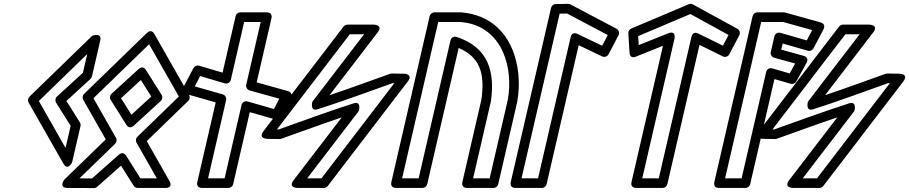

<svg xmlns="http://www.w3.org/2000/svg" viewBox="-20 -949 4711 995"><path d="M319.7 -182.3 181.3 -425.5 432 -668.8 409.7 -571.8 274.9 -448.4C265.7 -440 265 -425.7 270.7 -416.7L346.2 -296.9ZM308 -101.9C331.9 -59.8 354 -108.6 354 -108.6L397.2 -295.8C398.5 -301.2 397.6 -309 394 -314.7L324.1 -425.7L449.1 -540.2C452.2 -543 455.5 -548 456.6 -553L499.8 -740.1C509.5 -782.2 458.1 -763.7 458.1 -763.7L132.6 -447.9C125.5 -441 122.4 -427.9 128.2 -417.6Z M710.1 -534.3 764.1 -448.7 661.1 -354.4 607.1 -440ZM736.4 -586.3C721.9 -609.3 703.7 -596.3 698.4 -591.4L558 -462.8C550.1 -455.6 547 -441.6 553.7 -431L634.7 -302.4C649.3 -279.4 667.5 -292.5 672.8 -297.3L813.2 -425.9C821.1 -433.1 824.2 -447.1 817.5 -457.7ZM741.1 -778 415.6 -462.3C407.1 -454.1 406.4 -440.6 411.3 -432L528.1 -226.6L313 -17.9C313 -17.9 281.7 24.8 330.3 25L466.2 25.6C472.4 25.7 478.5 23.3 482.9 19.4L607.2 -90.4L672.6 13.3C677.2 20.6 685.5 25 693.8 25H835.6C835.6 25 880.4 28.1 857.3 -12.4L740.5 -217.7L955.6 -426.4C964.1 -434.7 964.8 -448.1 959.9 -456.7L780.2 -772.5C778.6 -775.4 764.8 -801 741.1 -778ZM752.7 -719.7 906.9 -448.8 691.7 -240.1C684.6 -233.2 681.6 -220.1 687.4 -209.8L792.6 -25H707.5L633.8 -141.9C619.8 -164.3 601.8 -152.4 596.1 -147.4L456.9 -24.4L391.8 -24.7L576.9 -204.2C584 -211.1 587 -224.2 581.2 -234.6L464.3 -439.9Z M1274.5 -367.8 1405.3 -330.5C1416.6 -327.2 1429 -332.7 1434.3 -342.9L1486.2 -441.7C1489.2 -447.4 1498.4 -469.7 1470.8 -477.4L1310.1 -522.1L1386.8 -854.4C1388.2 -860.3 1391.8 -885 1362.4 -885H1225.4C1213.6 -885 1203.5 -876.1 1201.1 -865.6L1133.4 -572.6L1011.7 -608.5C999.7 -612.1 987.2 -605.1 982.5 -596.2L930.6 -497.4C927.5 -491.5 918.6 -469.5 945.9 -461.7L1097.8 -418.3L1002.5 -5.6C1001.1 0.3 997.5 25 1026.9 25H1163.9C1175.7 25 1185.8 16.1 1188.2 5.6ZM1262.9 -423.2C1247.5 -427.5 1234.6 -417.4 1231.7 -404.7L1144 -25H1058.3L1151.9 -430.2C1154.6 -442 1147.5 -456.1 1134.4 -459.9L989.2 -501.3L1017.2 -554.8L1144.7 -517.1C1160.4 -512.5 1173.2 -522.9 1176.2 -535.5L1245.3 -835H1331L1256 -510C1253.2 -498 1260.5 -484 1273.6 -480.3L1427.5 -437.5L1399.5 -384.1Z M1792.8 -771.4H1866.8L1598.8 -421.9C1598.8 -421.9 1584.5 -369.6 1626.2 -382.8C1756.7 -424.3 1886.4 -472.7 2014.1 -517.9L2023.4 -517.8L1646 -25H1572.1L1840 -374.5C1840 -374.5 1854.4 -426.8 1812.6 -413.5C1682.1 -372 1552.4 -323.6 1424.8 -278.4L1415.4 -278.6ZM1780.5 -821.4C1774.1 -821.4 1765.5 -817.9 1760.6 -811.6L1345.5 -269.6C1315.6 -230.5 1365 -229.4 1365 -229.4L1428.5 -228.4C1431 -228.3 1434.4 -228.8 1437.2 -229.8C1542.5 -267 1644.8 -304.9 1751.2 -340.8L1501.5 -15.2C1471.5 24 1521.4 25 1521.4 25H1658.4C1664.8 25 1673.4 21.6 1678.2 15.2L2093.3 -526.8C2123.2 -565.9 2073.9 -567 2073.9 -567L2010.4 -568C2007.9 -568 2004.4 -567.5 2001.7 -566.6C1896.4 -529.3 1794.1 -491.4 1687.7 -455.6L1937.3 -781.2C1967.4 -820.3 1917.5 -821.4 1917.5 -821.4Z M2063.9 -25 2250.9 -835H2367C2379.5 -833.9 2387.6 -832.8 2397.7 -831C2586.9 -796.6 2641.1 -592.9 2611.4 -431.1L2517.6 -25H2431.9L2523.2 -420.4C2523.3 -421 2523.5 -421.8 2523.6 -422.3C2546.5 -575.4 2511.7 -703.7 2346.6 -757.5C2336.4 -760.8 2319.1 -759.2 2314.5 -739.3L2149.6 -25ZM2008.1 -5.6C2001.5 23 2026.4 25 2032.5 25H2169.5C2180.3 25 2191.2 17.2 2193.9 5.6L2356.9 -700.4C2469.4 -653 2494.1 -564.2 2474.3 -430.7L2376.1 -5.6C2369.5 23 2394.4 25 2400.5 25H2537.5C2548.3 25 2559.2 17.2 2561.9 5.6L2660.3 -420.9C2692.7 -595.4 2636.9 -837.6 2407.7 -880C2395.5 -882.2 2383 -883.9 2370 -884.9C2369.6 -885 2368.7 -885 2368 -885H2231C2220.3 -885 2209.3 -877.2 2206.7 -865.6Z M2651.2 25H2788.2C2800.1 25 2810.2 16.1 2812.6 5.6L2978.9 -714.7L3100.7 -656.6C3113 -650.7 3127.7 -656.3 3133.6 -667.5L3185.5 -766.3C3192.1 -778.9 3186 -794.3 3175 -800.1L2936.4 -926.1C2932.7 -928.1 2928.3 -929.1 2924.3 -929L2859.8 -928C2848 -927.8 2838.2 -918.6 2835.9 -908.6L2626.9 -5.6C2625.5 0.3 2621.8 25 2651.2 25ZM2682.7 -25 2880.2 -878.3 2918.7 -878.9 3129.6 -767.5 3100.5 -712 2972.3 -773.3C2946.1 -785.8 2938.6 -762.5 2937.2 -756.3L2768.4 -25Z M3394.1 -25H3308.4L3475.1 -747.1C3475.1 -747.1 3486.8 -794.1 3441.5 -775.9L3290.1 -715.2L3287.1 -761.8L3557.6 -876.3L3755.6 -767.8L3726.4 -712.3L3598.8 -775.1C3593.4 -777.8 3570.1 -787.2 3563.4 -758.3ZM3414 25C3424.8 25 3435.7 17.2 3438.4 5.6L3605 -716.4L3726.2 -656.7C3738 -650.9 3753.1 -655.6 3759.4 -667.5L3811.3 -766.3C3816.7 -776.7 3813.7 -793 3801.1 -799.9L3571 -925.9C3564.4 -929.6 3556.2 -930 3549.2 -927L3251.3 -801C3243 -797.4 3235.4 -787.4 3236.1 -776.4L3242.4 -677.5C3244.8 -639.5 3276.6 -655.9 3276.6 -655.9L3415.7 -711.7L3252.6 -5.6C3246 23 3270.9 25 3277 25Z M4035.9 -723.5 4166.8 -686.1C4178.1 -682.8 4190.4 -688.3 4195.8 -698.5L4247.7 -797.3C4250.7 -803 4259.9 -825.3 4232.2 -833L4048.5 -884.1C4046.4 -884.7 4043.6 -885 4041.8 -885H3904.8C3893 -885 3882.8 -876.1 3880.4 -865.6L3681.9 -5.6C3680.5 0.3 3676.8 25 3706.2 25H3843.2C3855.1 25 3865.2 16.1 3867.6 5.6L3993.4 -539.2L4077.6 -514.8C4088.9 -511.5 4101.1 -517.1 4106.4 -526.7L4159.9 -623.5C4162.7 -628.7 4173.3 -651.8 4144.6 -659.7L4028.6 -691.7ZM4024.3 -778.8C4009 -783.1 3996 -773 3993.1 -760.3L3974.5 -679.5C3971.7 -667.4 3979.1 -653.4 3992.2 -649.8L4100.8 -619.9L4072.3 -568.4L3982 -594.6C3966.4 -599.2 3953.5 -588.9 3950.6 -576.3L3823.3 -25H3737.7L3924.7 -835H4038.4L4189 -793.2L4160.9 -739.7Z M4360.8 -771.4H4434.8L4166.8 -421.9C4166.8 -421.9 4152.5 -369.6 4194.2 -382.8C4324.7 -424.3 4454.4 -472.7 4582.1 -517.9L4591.4 -517.8L4214 -25H4140.1L4408 -374.5C4408 -374.5 4422.4 -426.8 4380.6 -413.5C4250.1 -372 4120.4 -323.6 3992.8 -278.4L3983.4 -278.6ZM4348.5 -821.4C4342.1 -821.4 4333.5 -817.9 4328.6 -811.6L3913.5 -269.6C3883.6 -230.5 3933 -229.4 3933 -229.4L3996.5 -228.4C3999 -228.3 4002.4 -228.8 4005.2 -229.8C4110.5 -267 4212.8 -304.9 4319.2 -340.8L4069.5 -15.2C4039.5 24 4089.4 25 4089.4 25H4226.4C4232.8 25 4241.4 21.6 4246.2 15.2L4661.3 -526.8C4691.2 -565.9 4641.9 -567 4641.9 -567L4578.4 -568C4575.9 -568 4572.4 -567.5 4569.7 -566.6C4464.4 -529.3 4362.1 -491.4 4255.7 -455.6L4505.3 -781.2C4535.4 -820.3 4485.5 -821.4 4485.5 -821.4Z"/></svg>

Font: Stormning Aesir
Style: Regular
Weight: 400
Designer: Robert Jablonski, Mew Too
Foundry: Cannot Into Space Fonts
Version: Version 0.90